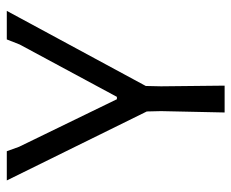

<svg xmlns="http://www.w3.org/2000/svg" viewBox="-78 -603 681 565"><g transform="rotate(-90 262.5 -320.5)"><path d="M291 -187 293 0H214L218 -187L217 -229L14 -641H100L113 -605L253 -317H260L414 -603L429 -641H513L292 -232Z"/></g></svg>

Font: Alegreya Sans
Style: Regular
Weight: 400
Designer: Juan Pablo del Peral
Foundry: Huerta Tipografica
Version: Version 2.008; ttfautohint (v1.6)